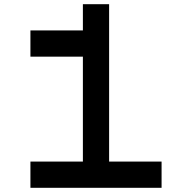

<svg xmlns="http://www.w3.org/2000/svg" viewBox="-20 -895 915 915"><path d="M375 -875H500V-125H750V0H125V-125H375V-625H125V-750H375Z"/></svg>

Font: Dogica Pixel
Style: Regular
Weight: 400
Designer: Roberto Mocci
Version: Version 001.000